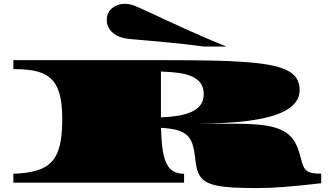

<svg xmlns="http://www.w3.org/2000/svg" viewBox="-20 -940 1700 988"><path d="M614.3 -744.6Q574.2 -754.9 551.8 -779.3Q529.3 -803.7 529.3 -837.4Q529.3 -857.9 537.4 -873.5Q545.4 -889.2 558.6 -899.4Q571.8 -909.7 588.4 -915Q605 -920.4 622.1 -920.4Q639.2 -920.4 659.7 -915Q669.9 -912.1 694.6 -901.1Q719.2 -890.1 755.1 -873.5Q791 -856.9 835.9 -835.9Q880.9 -814.9 931.4 -792.2Q981.9 -769.5 1036.4 -745.8Q1090.8 -722.2 1145 -700.7H1025.9Q939 -712.4 869.6 -719.2Q800.3 -726.1 748.5 -730.5Q696.8 -734.9 663.1 -737.8Q629.4 -740.7 614.3 -744.6ZM48.8 -45.9Q122.1 -48.3 170.4 -63Q218.8 -77.6 247.6 -109.9Q276.4 -142.1 288.3 -194.6Q300.3 -247.1 300.3 -326.2Q300.3 -379.4 294.2 -419.4Q288.1 -459.5 275.1 -488Q262.2 -516.6 241.9 -535.4Q221.7 -554.2 193.8 -564.9Q166 -575.7 129.9 -580.1Q93.8 -584.5 48.8 -584.5V-630.4H839.8Q966.8 -630.4 1066.9 -628.4Q1167 -626.5 1242.7 -620.8Q1318.4 -615.2 1371.6 -605Q1424.8 -594.7 1458.3 -577.6Q1491.7 -560.5 1506.8 -535.6Q1522 -510.7 1522 -476.6Q1522 -442.4 1502.9 -416.3Q1483.9 -390.1 1449.2 -371.1Q1414.6 -352.1 1366 -339.1Q1317.4 -326.2 1258.3 -318.4Q1199.2 -310.5 1131.6 -307.1Q1064 -303.7 990.7 -303.2H1198.2Q1263.7 -303.2 1311.5 -298.6Q1359.4 -293.9 1393.6 -283.9Q1427.7 -273.9 1450.7 -258.5Q1473.6 -243.2 1488.8 -221.9Q1503.9 -200.7 1513.7 -173.3Q1523.4 -146 1531.7 -112.3Q1536.6 -92.8 1543.2 -80.1Q1549.8 -67.4 1561 -59.8Q1572.3 -52.2 1589.4 -49.3Q1606.4 -46.4 1632.8 -46.4V2.9Q1577.6 9.3 1531 13.9Q1484.4 18.6 1444.1 21.7Q1403.8 24.9 1369.1 26.4Q1334.5 27.8 1303.2 27.8Q1232.4 27.8 1182.4 25.1Q1132.3 22.5 1097.9 15.4Q1063.5 8.3 1042.7 -3.2Q1022 -14.6 1010 -32.5Q998 -50.3 992.4 -75Q986.8 -99.6 983.4 -132.3Q979 -171.9 970.2 -199Q961.4 -226.1 942.6 -243.7Q923.8 -261.2 891.8 -270.3Q859.9 -279.3 808.6 -282.2Q810.1 -216.3 816.7 -171.1Q823.2 -126 837.2 -98.1Q851.1 -70.3 873 -58.1Q895 -45.9 927.2 -45.9V0H48.8ZM808.1 -335.9Q855.5 -337.9 896 -344.5Q936.5 -351.1 965.8 -364.5Q995.1 -377.9 1011.7 -399.9Q1028.3 -421.9 1028.3 -455.1Q1028.3 -489.7 1012.5 -511.7Q996.6 -533.7 967.5 -546.6Q938.5 -559.6 897.9 -564.9Q857.4 -570.3 808.1 -571.8Z"/></svg>

Font: Asset
Style: Regular
Weight: 400
Designer: Riccardo De Franceschi
Foundry: Sorkin Type Co.
Version: Version 1.001